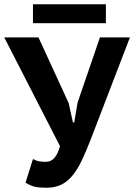

<svg xmlns="http://www.w3.org/2000/svg" viewBox="-29 -876 631 903"><path d="M294 -391 314 -300H320L336 -394L441 -700H582L396 -216Q374 -159 353.5 -117Q333 -75 309.5 -47.5Q286 -20 257 -6.5Q228 7 189 7Q156 7 135.5 2.5Q115 -2 91 -17L126 -128Q143 -119 157 -117Q171 -115 187 -115Q234 -115 253 -189L-9 -700H152ZM126 -856H469V-767H126Z"/></svg>

Font: PTSans
Style: Bold
Weight: 700
Designer: A.Korolkova, O.Umpeleva, V.Yefimov
Foundry: ParaType Ltd
Version: Version 2.003W OFL